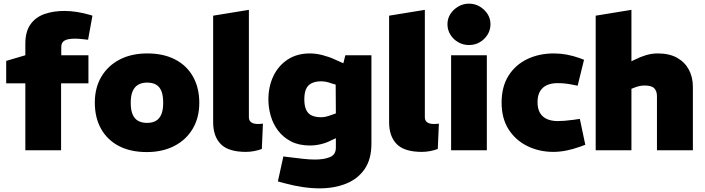

<svg xmlns="http://www.w3.org/2000/svg" viewBox="-20 -824 3865 1053"><path d="M119 0V-367H14V-490L119 -521V-585Q119 -650 146.5 -689.5Q174 -729 222.5 -746.5Q271 -764 333 -764Q366 -764 401.5 -758.5Q437 -753 475 -742L487 -738L463 -606L445 -608Q429 -610 416 -611Q403 -612 392 -612Q352 -612 334 -601.5Q316 -591 316 -567V-521H465V-367H315V0Z M785 10Q695 10 631.5 -23.5Q568 -57 534 -118Q500 -179 500 -261Q500 -343 536 -403.5Q572 -464 636.5 -497.5Q701 -531 788 -531Q877 -531 941 -497.5Q1005 -464 1039 -403Q1073 -342 1073 -260Q1073 -179 1037 -118Q1001 -57 936 -23.5Q871 10 785 10ZM787 -150Q815 -150 834.5 -161Q854 -172 864.5 -196Q875 -220 875 -260Q875 -301 865 -325Q855 -349 835.5 -360Q816 -371 787 -371Q759 -371 739 -360Q719 -349 708 -325Q697 -301 697 -260Q697 -220 707.5 -196Q718 -172 738 -161Q758 -150 787 -150Z M1329 9Q1233 9 1191 -33.5Q1149 -76 1149 -154V-738L1345 -770V-181Q1345 -163 1357.5 -153.5Q1370 -144 1395 -144Q1400 -144 1407 -144.5Q1414 -145 1422 -146L1416 -7Q1398 0 1374.5 4.5Q1351 9 1329 9Z M1733 209Q1689 209 1641 202Q1593 195 1545 182L1504 171L1534 34L1574 39Q1608 43 1642.5 47Q1677 51 1707 51Q1758 51 1790 37.5Q1822 24 1822 -14V-66L1800 -56Q1772 -41 1741 -33.5Q1710 -26 1680 -26Q1620 -26 1577 -48Q1534 -70 1506 -106.5Q1478 -143 1465 -188Q1452 -233 1452 -278Q1452 -349 1479 -406Q1506 -463 1557 -497Q1608 -531 1680 -531Q1713 -531 1749.5 -521.5Q1786 -512 1816 -498L1863 -477L1874 -521H2017V-36Q2017 49 1980 103Q1943 157 1878.5 183Q1814 209 1733 209ZM1649 -279Q1649 -243 1659.5 -221Q1670 -199 1691 -190Q1712 -181 1741 -181Q1754 -181 1769 -184.5Q1784 -188 1799 -194L1822 -202L1821 -360L1797 -367Q1784 -372 1770 -375Q1756 -378 1741 -378Q1709 -378 1688 -367Q1667 -356 1658 -334.5Q1649 -313 1649 -279Z M2294 9Q2198 9 2156 -33.5Q2114 -76 2114 -154V-738L2310 -770V-181Q2310 -163 2322.5 -153.5Q2335 -144 2360 -144Q2365 -144 2372 -144.5Q2379 -145 2387 -146L2381 -7Q2363 0 2339.5 4.5Q2316 9 2294 9Z M2454 0V-521H2650V0ZM2552 -577Q2520 -577 2493 -592.5Q2466 -608 2450 -634Q2434 -660 2434 -691Q2434 -722 2450 -747Q2466 -772 2493 -788Q2520 -804 2552 -804Q2585 -804 2611.5 -788Q2638 -772 2654 -747Q2670 -722 2670 -691Q2670 -660 2654 -634Q2638 -608 2611.5 -592.5Q2585 -577 2552 -577Z M3015 9Q2937 9 2872 -23Q2807 -55 2769 -115Q2731 -175 2731 -261Q2731 -349 2769 -409Q2807 -469 2872 -500Q2937 -531 3018 -531Q3053 -531 3088 -524.5Q3123 -518 3157 -506L3183 -496L3148 -354L3117 -360Q3098 -364 3078.5 -366Q3059 -368 3037 -368Q3004 -368 2979.5 -357Q2955 -346 2941.5 -323Q2928 -300 2928 -264Q2928 -227 2942 -204Q2956 -181 2981 -170.5Q3006 -160 3038 -160Q3055 -160 3075.5 -161.5Q3096 -163 3126 -167L3160 -172L3190 -30L3160 -19Q3124 -6 3087 1.5Q3050 9 3015 9Z M3247 0V-738L3443 -770V-488L3460 -496Q3491 -512 3523 -521.5Q3555 -531 3587 -531Q3652 -531 3694.5 -506.5Q3737 -482 3758.5 -441Q3780 -400 3780 -348V0H3583V-297Q3583 -324 3568.5 -339.5Q3554 -355 3515 -355Q3502 -355 3489.5 -352.5Q3477 -350 3466 -346L3443 -337V0Z"/></svg>

Font: REM ExtraBold
Style: Regular
Weight: 800
Designer: Octavio Pardo
Foundry: Ashler Design
Version: Version 1.005;gftools[0.9.28]